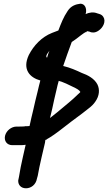

<svg xmlns="http://www.w3.org/2000/svg" viewBox="-20 -775 582 1033"><path d="M7 -44C1 -16 18 6 46 6H95C102 6 109 5 118 4L103 70C95 105 87 144 82 177L78 196C77 220 93 238 120 238C146 238 173 220 179 185L183 171C187 146 196 105 204 70L222 -7C222 -11 223 -16 224 -22C224 -22 225 -22 227 -23H229L232 -26C254 -38 283 -58 321 -88C383 -137 409 -153 456 -191C472 -203 483 -214 492 -227C516 -260 517 -295 504 -321C488 -352 453 -371 419 -383C389 -397 358 -411 320 -420C334 -462 350 -506 366 -549C382 -560 397 -570 415 -585C427 -594 436 -600 440 -602H445L446 -606C452 -608 454 -607 455 -606L464 -604L465 -603C473 -600 490 -596 510 -610C536 -627 551 -661 536 -684C531 -692 524 -697 514 -700L504 -703C482 -712 460 -708 440 -699L442 -704C448 -732 435 -755 413 -755H412C388 -752 362 -744 344 -716C321 -682 309 -650 294 -611C285 -607 271 -602 260 -598C204 -576 161 -530 135 -479C98 -400 142 -357 197 -342C192 -324 187 -302 182 -281C174 -249 166 -216 159 -184C152 -153 145 -128 139 -97C132 -96 122 -96 116 -96H114L113 -95C99 -94 90 -94 81 -94H69C42 -94 14 -73 7 -44ZM233 -464C227 -470 226 -477 246 -502C241 -491 237 -478 233 -464ZM249 -140 261 -190C269 -225 275 -258 284 -292C288 -310 291 -323 296 -340C324 -332 348 -320 374 -307C393 -298 406 -291 412 -281L411 -278C410 -277 404 -272 400 -268C361 -230 347 -221 288 -171C273 -159 261 -149 249 -140Z"/></svg>

Font: Stray Cat
Style: ExBlkCnObl
Weight: 1000
Version: Version 1.0